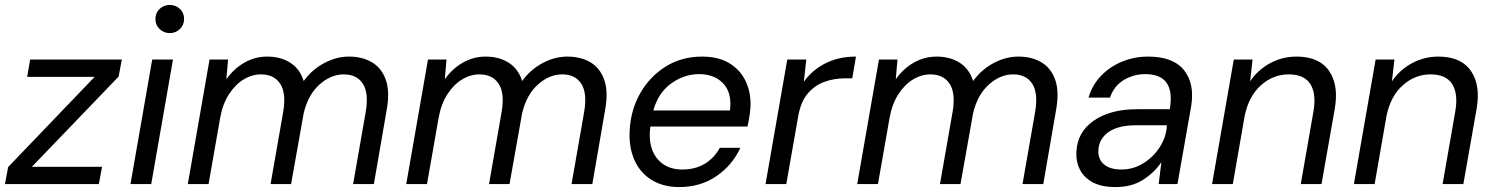

<svg xmlns="http://www.w3.org/2000/svg" viewBox="-29 -745 6047 777"><path d="M-9 0 4 -69 354 -434H81L93 -504H464L451 -435L100 -70H384L371 0Z M658 -611Q634 -611 617 -627.5Q600 -644 600 -668Q600 -693 617 -709Q634 -725 658 -725Q682 -725 699 -709Q716 -693 716 -668Q716 -644 699 -627.5Q682 -611 658 -611ZM499 0 587 -504H671L583 0Z M731 0 819 -504H894L887 -424Q917 -467 960 -491.5Q1003 -516 1052 -516Q1107 -516 1146 -491Q1185 -466 1200 -417Q1233 -463 1282.5 -489.5Q1332 -516 1383 -516Q1438 -516 1477 -492.5Q1516 -469 1532.5 -421.5Q1549 -374 1536 -301L1484 0H1400L1451 -292Q1464 -368 1439.5 -406Q1415 -444 1362 -444Q1310 -444 1264 -403Q1218 -362 1200 -287L1149 0H1066L1117 -292Q1130 -368 1105 -406Q1080 -444 1027 -444Q991 -444 957 -423.5Q923 -403 897.5 -363.5Q872 -324 862 -268L815 0Z M1615 0 1703 -504H1778L1771 -424Q1801 -467 1844 -491.5Q1887 -516 1936 -516Q1991 -516 2030 -491Q2069 -466 2084 -417Q2117 -463 2166.5 -489.5Q2216 -516 2267 -516Q2322 -516 2361 -492.5Q2400 -469 2416.5 -421.5Q2433 -374 2420 -301L2368 0H2284L2335 -292Q2348 -368 2323.5 -406Q2299 -444 2246 -444Q2194 -444 2148 -403Q2102 -362 2084 -287L2033 0H1950L2001 -292Q2014 -368 1989 -406Q1964 -444 1911 -444Q1875 -444 1841 -423.5Q1807 -403 1781.5 -363.5Q1756 -324 1746 -268L1699 0Z M2719 12Q2656 12 2609.5 -16Q2563 -44 2539.5 -95Q2516 -146 2519 -214Q2523 -300 2562 -368Q2601 -436 2665.5 -476Q2730 -516 2812 -516Q2880 -516 2924.5 -488Q2969 -460 2990 -413.5Q3011 -367 3008 -311Q3007 -294 3003.5 -272Q3000 -250 2996 -233H2603Q2592 -154 2628 -106.5Q2664 -59 2732 -59Q2785 -59 2823.5 -82.5Q2862 -106 2884 -147H2967Q2936 -78 2871.5 -33Q2807 12 2719 12ZM2800 -445Q2740 -445 2687.5 -407.5Q2635 -370 2615 -298H2925Q2934 -368 2898.5 -406.5Q2863 -445 2800 -445Z M3069 0 3157 -504H3234L3224 -414Q3257 -461 3311 -488.5Q3365 -516 3435 -516L3420 -428H3390Q3346 -428 3306.5 -413.5Q3267 -399 3239 -365.5Q3211 -332 3201 -273L3153 0Z M3440 0 3528 -504H3603L3596 -424Q3626 -467 3669 -491.5Q3712 -516 3761 -516Q3816 -516 3855 -491Q3894 -466 3909 -417Q3942 -463 3991.5 -489.5Q4041 -516 4092 -516Q4147 -516 4186 -492.5Q4225 -469 4241.5 -421.5Q4258 -374 4245 -301L4193 0H4109L4160 -292Q4173 -368 4148.5 -406Q4124 -444 4071 -444Q4019 -444 3973 -403Q3927 -362 3909 -287L3858 0H3775L3826 -292Q3839 -368 3814 -406Q3789 -444 3736 -444Q3700 -444 3666 -423.5Q3632 -403 3606.5 -363.5Q3581 -324 3571 -268L3524 0Z M4485 12Q4428 12 4392.5 -7.5Q4357 -27 4341 -59Q4325 -91 4327 -129Q4330 -210 4397 -256.5Q4464 -303 4572 -303H4705Q4729 -445 4606 -445Q4558 -445 4518.5 -421Q4479 -397 4463 -350H4376Q4392 -403 4428.5 -440Q4465 -477 4514 -496.5Q4563 -516 4617 -516Q4719 -516 4763 -460.5Q4807 -405 4791 -312L4736 0H4660L4671 -89Q4643 -47 4597 -17.5Q4551 12 4485 12ZM4509 -59Q4557 -59 4597.5 -84Q4638 -109 4664 -149Q4690 -189 4693 -234V-238H4568Q4496 -238 4457 -210.5Q4418 -183 4416 -137Q4414 -101 4438.5 -80Q4463 -59 4509 -59Z M4876 0 4964 -504H5040L5030 -416Q5062 -463 5111.5 -489.5Q5161 -516 5218 -516Q5310 -516 5350 -457.5Q5390 -399 5372 -301L5319 0H5235L5286 -292Q5299 -365 5274 -404.5Q5249 -444 5186 -444Q5124 -444 5074.5 -400.5Q5025 -357 5008 -276L4960 0Z M5450 0 5538 -504H5614L5604 -416Q5636 -463 5685.5 -489.5Q5735 -516 5792 -516Q5884 -516 5924 -457.5Q5964 -399 5946 -301L5893 0H5809L5860 -292Q5873 -365 5848 -404.5Q5823 -444 5760 -444Q5698 -444 5648.5 -400.5Q5599 -357 5582 -276L5534 0Z"/></svg>

Font: DM Sans Italic
Style: Regular
Weight: 400
Italic angle: -10°
Designer: Colophon Foundry, Jonny Pinhorn
Foundry: Colophon Foundry
Version: Version 4.004; ttfautohint (v1.8.4.7-5d5b)